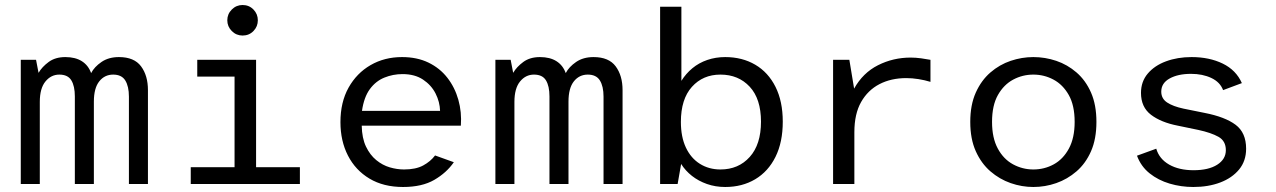

<svg xmlns="http://www.w3.org/2000/svg" viewBox="-20 -735 5096 767"><path d="M63 0V-496H124L134 -444Q148 -468 174.5 -487.5Q201 -507 241 -507Q281 -507 307 -490.5Q333 -474 344 -443Q357 -468 385.5 -487.5Q414 -507 455 -507Q516 -507 543.5 -470Q571 -433 571 -375V0H495V-349Q495 -390 480.5 -413.5Q466 -437 432 -437Q398 -437 376.5 -410Q355 -383 355 -329V0H279V-350Q279 -391 265 -414Q251 -437 217 -437Q184 -437 161.5 -409.5Q139 -382 139 -328V0Z M742 0V-67H917V-429H768V-496H1003V-67H1178V0ZM949 -593Q924 -593 906 -611Q888 -629 888 -654Q888 -679 906 -697Q924 -715 949 -715Q975 -715 992.5 -697Q1010 -679 1010 -654Q1010 -629 992.5 -611Q975 -593 949 -593Z M1590 12Q1512 12 1456 -21.5Q1400 -55 1370 -113.5Q1340 -172 1340 -247Q1340 -327 1372.5 -385Q1405 -443 1460.5 -475Q1516 -507 1586 -507Q1646 -507 1691.5 -485Q1737 -463 1767 -424.5Q1797 -386 1811 -336.5Q1825 -287 1821 -233H1425Q1426 -183 1442 -149.5Q1458 -116 1483 -95.5Q1508 -75 1537 -66.5Q1566 -58 1594 -58Q1641 -58 1670.5 -74Q1700 -90 1718 -114L1793 -87Q1764 -45 1715 -16.5Q1666 12 1590 12ZM1426 -292H1738Q1737 -328 1720 -361.5Q1703 -395 1670 -417Q1637 -439 1588 -439Q1550 -439 1515.5 -425Q1481 -411 1457.5 -379Q1434 -347 1426 -292Z M1959 0V-496H2020L2030 -444Q2044 -468 2070.5 -487.5Q2097 -507 2137 -507Q2177 -507 2203 -490.5Q2229 -474 2240 -443Q2253 -468 2281.5 -487.5Q2310 -507 2351 -507Q2412 -507 2439.5 -470Q2467 -433 2467 -375V0H2391V-349Q2391 -390 2376.5 -413.5Q2362 -437 2328 -437Q2294 -437 2272.5 -410Q2251 -383 2251 -329V0H2175V-350Q2175 -391 2161 -414Q2147 -437 2113 -437Q2080 -437 2057.5 -409.5Q2035 -382 2035 -328V0Z M2877 12Q2838 12 2804 0Q2770 -12 2744 -32.5Q2718 -53 2701 -80L2687 0H2617V-708H2702V-412Q2720 -441 2746 -462.5Q2772 -484 2805.5 -495.5Q2839 -507 2877 -507Q2945 -507 2997 -476.5Q3049 -446 3078 -388Q3107 -330 3107 -249Q3107 -167 3078 -108.5Q3049 -50 2997 -19Q2945 12 2877 12ZM2858 -58Q2930 -58 2975 -108Q3020 -158 3020 -249Q3020 -340 2975 -388.5Q2930 -437 2858 -437Q2788 -437 2744 -388Q2700 -339 2700 -248Q2700 -188 2720 -145.5Q2740 -103 2776 -80.5Q2812 -58 2858 -58Z M3308 0V-496H3373L3392 -381Q3427 -444 3487.5 -474.5Q3548 -505 3618 -505Q3638 -505 3660 -502Q3682 -499 3697 -496V-408Q3674 -415 3649 -419Q3624 -423 3600 -423Q3540 -423 3493.5 -399Q3447 -375 3420 -327.5Q3393 -280 3393 -207V0Z M4108 12Q4062 12 4017.5 -3.5Q3973 -19 3936.5 -50.5Q3900 -82 3878 -131Q3856 -180 3856 -248Q3856 -316 3878 -365Q3900 -414 3936.5 -445.5Q3973 -477 4017.5 -492Q4062 -507 4108 -507Q4155 -507 4199.5 -492Q4244 -477 4280.5 -445.5Q4317 -414 4338.5 -365Q4360 -316 4360 -248Q4360 -180 4338.5 -131Q4317 -82 4280.5 -50.5Q4244 -19 4199.5 -3.5Q4155 12 4108 12ZM4108 -58Q4152 -58 4189.5 -78.5Q4227 -99 4250 -141.5Q4273 -184 4273 -248Q4273 -314 4249.5 -355.5Q4226 -397 4188.5 -417Q4151 -437 4108 -437Q4065 -437 4027.5 -417Q3990 -397 3966.5 -355.5Q3943 -314 3943 -248Q3943 -184 3966 -141.5Q3989 -99 4027 -78.5Q4065 -58 4108 -58Z M4747 12Q4698 12 4652.5 -1.5Q4607 -15 4572.5 -42.5Q4538 -70 4522 -113L4599 -141Q4611 -100 4650.5 -77.5Q4690 -55 4748 -55Q4808 -55 4842.5 -77Q4877 -99 4877 -135Q4877 -172 4847.5 -188.5Q4818 -205 4767 -216L4685 -233Q4618 -246 4578 -276.5Q4538 -307 4538 -364Q4538 -409 4565 -441Q4592 -473 4638 -490Q4684 -507 4740 -507Q4811 -507 4864.5 -481Q4918 -455 4941 -403L4866 -375Q4854 -407 4819 -423.5Q4784 -440 4738 -440Q4686 -440 4652.5 -421.5Q4619 -403 4619 -369Q4619 -341 4642.5 -325.5Q4666 -310 4708 -301L4792 -284Q4874 -268 4916 -236.5Q4958 -205 4958 -141Q4958 -92 4930 -58Q4902 -24 4854.5 -6Q4807 12 4747 12Z"/></svg>

Font: Atkinson Hyperlegible Mono ExtraLight
Style: Regular
Weight: 400
Monospace: yes
Version: Version 2.001